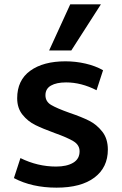

<svg xmlns="http://www.w3.org/2000/svg" viewBox="-20 -848 559 883"><path d="M44 0ZM44 -29 74 -121Q153 -82 238 -82Q287 -82 316.5 -99.5Q346 -117 346 -152Q346 -181 318.5 -198Q291 -215 232 -236Q177 -256 142.5 -273Q108 -290 83.5 -320.5Q59 -351 59 -396Q59 -479 119 -522.5Q179 -566 281 -566Q328 -566 373.5 -555.5Q419 -545 454 -525L424 -433Q354 -469 284 -469Q240 -469 214.5 -454.5Q189 -440 189 -410Q189 -381 215 -365.5Q241 -350 300 -329Q356 -310 390.5 -292.5Q425 -275 450.5 -242.5Q476 -210 476 -160Q476 -78 414.5 -31.5Q353 15 240 15Q127 15 44 -29ZM303 -828H444L308 -616H206Z"/></svg>

Font: MartelSansBold
Style: Bold
Weight: 700
Designer: Dan Reynolds and Mathieu Réguer
Foundry: Dan Reynolds and Mathieu Réguer
Version: Version 1.002; ttfautohint (v1.1) -l 5 -r 5 -G 72 -x 0 -D la